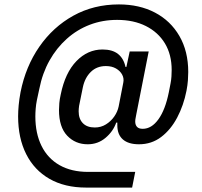

<svg xmlns="http://www.w3.org/2000/svg" viewBox="-20 -728 915 869"><path d="M578 121H370Q273 121 204 81.5Q135 42 98.5 -30.5Q62 -103 62 -201Q62 -224 64.5 -251.5Q67 -279 73 -311Q96 -427 158 -516.5Q220 -606 312 -657Q404 -708 518 -708Q611 -708 681.5 -671Q752 -634 792 -565Q832 -496 832 -402Q832 -386 830.5 -364.5Q829 -343 824 -317Q811 -251 782 -196Q753 -141 709.5 -108Q666 -75 609 -75Q561 -75 536 -97Q511 -119 511 -161Q511 -164 511 -167Q511 -170 511 -173H506Q492 -133 457.5 -104Q423 -75 377 -75Q321 -75 284 -114Q247 -153 247 -230Q247 -244 248.5 -261.5Q250 -279 255 -301Q275 -399 326 -451.5Q377 -504 444 -504Q489 -504 514.5 -483.5Q540 -463 548 -425H552L567 -495H653L597 -211Q596 -204 594 -195Q592 -186 592 -178Q592 -163 600 -154Q608 -145 626 -145Q666 -145 697 -188Q728 -231 744 -310L752 -351Q755 -366 756 -382Q757 -398 757 -411Q757 -481 726.5 -531.5Q696 -582 640.5 -610Q585 -638 510 -638Q444 -638 386.5 -616Q329 -594 282.5 -552.5Q236 -511 204 -454Q172 -397 158 -326L147 -275Q143 -255 141.5 -236Q140 -217 140 -201Q140 -124 168 -67.5Q196 -11 249.5 19.5Q303 50 379 50H592ZM409 -151Q437 -151 459.5 -165Q482 -179 497 -200.5Q512 -222 517 -246L538 -354Q542 -373 533 -390Q524 -407 505 -418Q486 -429 459 -429Q418 -429 391 -402.5Q364 -376 355 -333L338 -249Q337 -242 336.5 -236Q336 -230 336 -224Q336 -190 355 -170.5Q374 -151 409 -151Z"/></svg>

Font: IBM Plex Sans Medium
Style: Italic
Weight: 500
Italic angle: -11.31°
Designer: Mike Abbink, Paul van der Laan, Pieter van Rosmalen
Foundry: Bold Monday
Version: Version 3.201